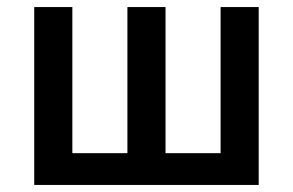

<svg xmlns="http://www.w3.org/2000/svg" viewBox="-20 -524 830 544"><path d="M77 0H713V-504H605V-90H449V-504H341V-90H185V-504H77Z"/></svg>

Font: Finlandica Medium
Style: Regular
Weight: 500
Designer: Niklas Ekholm, Juho Hiilivirta, Jaakko Suomalainen
Foundry: Helsinki Type Studio
Version: Version 2.000;Glyphs 3.2 (3202)